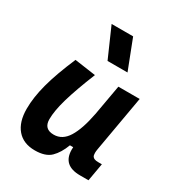

<svg xmlns="http://www.w3.org/2000/svg" viewBox="-189 -915 965 1045"><g transform="rotate(30 293.0 -392.5)"><path d="M287.1 -609.4 205.6 -794.9H340.8L412.6 -609.4ZM187 10.3Q114.7 10.3 75.4 -35.6Q36.1 -81.5 36.1 -164.6Q36.1 -235.8 59.1 -321.8Q82 -407.7 133.3 -527.3L266.1 -508.3Q216.8 -386.2 194.1 -307.6Q171.4 -229 171.4 -176.8Q171.4 -115.2 233.4 -115.2Q287.6 -115.2 321 -169.4Q354.5 -223.6 374 -325.7V-325.2L408.2 -517.6H542L480.5 -166.5Q478 -152.3 478 -142.1Q478 -127 482.9 -119.6Q491.2 -106.9 518.1 -106.9H541.5L522 4.9H468.8Q359.4 4.9 359.4 -94.2Q359.4 -101.6 359.9 -109.4H339.4Q318.4 -53.2 285.9 -21.5Q253.4 10.3 187 10.3Z"/></g></svg>

Font: CaskaydiaCove NFP
Style: Bold Italic
Weight: 700
Italic angle: -10°
Designer: Aaron Bell
Foundry: Saja Typeworks
Version: Version 2111.001; VTT 6.35;Nerd Fonts 3.1.1